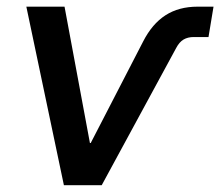

<svg xmlns="http://www.w3.org/2000/svg" viewBox="-20 -542 645 562"><path d="M167 0 57.1 -522.5H168.9L243.2 -123.5H245.6L398.9 -420.4Q425.3 -472.2 464.4 -497.3Q503.4 -522.5 558.6 -522.5H605L590.3 -433.6H546.9Q529.8 -433.6 517.3 -426.3Q504.9 -418.9 496.1 -402.3L277.8 0Z"/></svg>

Font: Inter 28pt Medium
Style: Italic
Weight: 500
Italic angle: -9.3988°
Designer: Rasmus Andersson
Foundry: rsms
Version: Version 4.001;git-66647c0bb